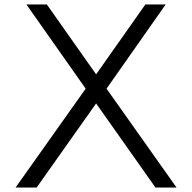

<svg xmlns="http://www.w3.org/2000/svg" viewBox="-20 -845 866 865"><path d="M145 0 413 -379 680.5 0H775.5L460 -445.5L726.5 -825H635L413 -510L191 -825H99L366 -445.5L50 0Z"/></svg>

Font: Spartan
Style: Regular
Weight: 400
Designer: Matt Bailey, Mirko Velimirovic
Foundry: Matt Bailey
Version: Version 1.003